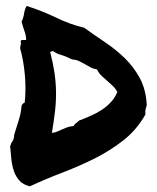

<svg xmlns="http://www.w3.org/2000/svg" viewBox="-20 -622 537 656"><path d="M481.4 -263.7Q480.5 -258.8 479.5 -255.4Q478.5 -252 477.5 -249Q476.6 -246.1 476.6 -241.7Q476.6 -237.3 476.6 -230.5Q447.3 -178.7 402.8 -143.6Q358.4 -108.4 305.2 -81.5Q252 -54.7 194.3 -32.7Q136.7 -10.7 82 14.6Q58.6 8.8 46.4 -4.9Q34.2 -18.6 27.8 -36.6Q21.5 -54.7 19 -76.7Q16.6 -98.6 14.6 -122.1Q17.6 -132.8 22.9 -140.1Q28.3 -147.5 28.3 -161.1Q36.1 -186.5 43.9 -210.9Q51.8 -235.4 53.7 -260.7Q56.6 -268.6 64.5 -271.5Q69.3 -318.4 64.9 -366.7Q60.5 -415 48.8 -457Q49.8 -466.8 51.3 -471.2Q52.7 -475.6 50.8 -477.5Q49.8 -485.4 56.2 -485.4Q62.5 -485.4 69.3 -485.4Q69.3 -500 64 -514.6Q58.6 -529.3 53.7 -547.9Q60.5 -562.5 62.5 -576.7Q64.5 -590.8 71.3 -601.6Q124 -585 172.4 -561.5Q220.7 -538.1 267.6 -527.3Q302.7 -502 339.8 -477.1Q377 -452.1 407.2 -422.4Q437.5 -392.6 458 -354.5Q478.5 -316.4 481.4 -263.7ZM250 -210Q270.5 -217.8 290.5 -226.6Q310.5 -235.4 327.6 -246.6Q344.7 -257.8 358.4 -272.5Q372.1 -287.1 380.9 -307.6Q375 -319.3 365.2 -328.6Q355.5 -337.9 345.7 -346.2Q335.9 -354.5 326.7 -363.3Q317.4 -372.1 311.5 -384.8Q298.8 -386.7 289.1 -392.1Q279.3 -397.5 270 -402.8Q260.7 -408.2 250.5 -413.1Q240.2 -418 226.6 -418.9Q205.1 -429.7 188 -434.6Q170.9 -439.5 162.1 -447.3Q155.3 -447.3 151.4 -444.3Q161.1 -407.2 166 -374.5Q170.9 -341.8 171.4 -309.1Q171.9 -276.4 168 -242.2Q164.1 -208 157.2 -168Q167 -168.9 175.3 -172.4Q183.6 -175.8 191.9 -179.7Q200.2 -183.6 209.5 -187Q218.8 -190.4 231.4 -191.4Q234.4 -197.3 239.7 -201.2Q245.1 -205.1 250 -210Z"/></svg>

Font: Permanent Marker
Style: Regular
Weight: 400
Designer: Font Diner, Inc
Foundry: Font Diner, Inc
Version: Version 1.001